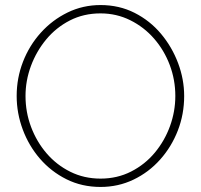

<svg xmlns="http://www.w3.org/2000/svg" viewBox="-20 -735 795 760"><path d="M378 5Q304 5 243 -25.5Q182 -56 138 -107Q94 -158 70 -222.5Q46 -287 46 -355Q46 -426 71 -490.5Q96 -555 141.5 -605.5Q187 -656 247.5 -685.5Q308 -715 378 -715Q452 -715 513 -684Q574 -653 617.5 -601Q661 -549 685 -485Q709 -421 709 -355Q709 -283 684 -218.5Q659 -154 614 -103.5Q569 -53 508.5 -24Q448 5 378 5ZM81 -355Q81 -291 103 -232.5Q125 -174 164.5 -128Q204 -82 258.5 -55Q313 -28 378 -28Q444 -28 499 -56Q554 -84 593 -131Q632 -178 653 -236Q674 -294 674 -355Q674 -419 652 -477.5Q630 -536 590 -582Q550 -628 495.5 -655Q441 -682 378 -682Q311 -682 256.5 -654Q202 -626 163 -579Q124 -532 102.5 -474Q81 -416 81 -355Z"/></svg>

Font: Raleway Thin ExtraLight
Style: Regular
Weight: 250
Version: Version 4.026